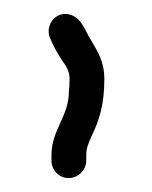

<svg xmlns="http://www.w3.org/2000/svg" viewBox="-20 -677 219 276"><path d="M104 -446V-454C104 -464.5 107.1 -470.4 111 -480C123.1 -504.3 130 -527.3 130 -564C130 -586.8 121.4 -601.7 111 -619C101.7 -633.6 98 -649.9 82 -655.5C59.7 -663.3 42.7 -638.6 53 -620C57.5 -609.6 60.5 -604.1 68 -592C74.3 -583 80 -575.6 80 -564C80 -558 79.7 -551.7 79 -545C79 -510.1 54 -490.4 54 -454V-446C54 -432.5 64.9 -421 78.5 -421C92.1 -421 104 -432.5 104 -446Z"/></svg>

Font: HoneyBee
Style: Book
Weight: 300
Foundry: Cannot Into Space Fonts
Version: Version 0.89